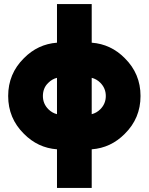

<svg xmlns="http://www.w3.org/2000/svg" viewBox="-20 -720 728 940"><path d="M259 -511Q165 -504 97 -435Q20 -359 20 -250Q20 -141 97 -65Q165 4 259 11V200H429V11Q523 4 591 -65Q668 -141 668 -250Q668 -359 591 -435Q523 -504 429 -511V-700H259ZM259 -161Q235 -167 217 -185Q190 -212 190 -250Q190 -269 196.5 -285.5Q203 -302 217 -315Q235 -333 259 -339ZM429 -339Q453 -333 471 -315Q498 -288 498 -250Q498 -212 471 -185Q453 -167 429 -161Z"/></svg>

Font: Unageo
Style: Black
Weight: 900
Designer: Richard Sepsi
Foundry: Richard Sepsi
Version: Version 2.000